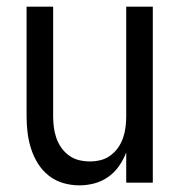

<svg xmlns="http://www.w3.org/2000/svg" viewBox="-20 -550 540 578"><path d="M219 8Q242 8 264.5 2Q287 -4 306 -17.5Q325 -31 338.5 -50.5Q352 -70 360 -91V0H440V-530H360V-200Q360 -184 358 -167.5Q356 -151 350.5 -135Q345 -119 335.5 -105.5Q326 -92 312.5 -82Q299 -72 283 -68Q267 -64 250 -64Q234 -64 217.5 -68Q201 -72 187.5 -82Q174 -92 164.5 -105.5Q155 -119 149.5 -135Q144 -151 142 -167.5Q140 -184 140 -200V-530H60V-200Q60 -175 63 -150.5Q66 -126 73.5 -102.5Q81 -79 94 -58Q107 -37 126.5 -21.5Q146 -6 170 1Q194 8 219 8Z"/></svg>

Font: Iosevka SS09
Style: Regular
Weight: 400
Monospace: yes
Designer: Belleve Invis
Foundry: Belleve Invis
Version: Version 5.2.1; ttfautohint (v1.8.3)